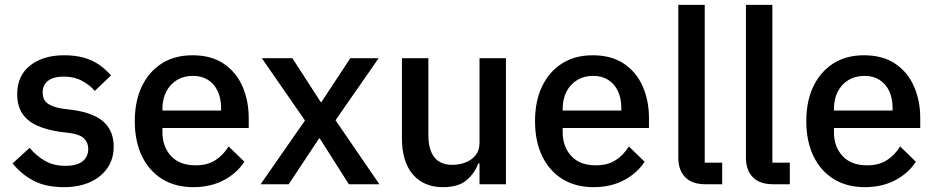

<svg xmlns="http://www.w3.org/2000/svg" viewBox="-20 -760 3859 792"><path d="M243 12Q170 12 119.5 -14Q69 -40 32 -86L102 -150Q131 -116 166.5 -96Q202 -76 249 -76Q297 -76 320.5 -94.5Q344 -113 344 -146Q344 -171 327.5 -188Q311 -205 270 -211L222 -217Q170 -225 131 -243Q92 -261 71.5 -292.5Q51 -324 51 -372Q51 -448 104.5 -490Q158 -532 244 -532Q291 -532 326 -522Q361 -512 388 -493.5Q415 -475 438 -449L371 -385Q351 -409 318.5 -426.5Q286 -444 244 -444Q200 -444 178 -426.5Q156 -409 156 -379Q156 -349 175.5 -334Q195 -319 236 -312L284 -306Q370 -293 409.5 -255.5Q449 -218 449 -155Q449 -105 423.5 -67.5Q398 -30 352 -9Q306 12 243 12Z M777 12Q703 12 649 -21.5Q595 -55 565.5 -116Q536 -177 536 -260Q536 -343 565 -403.5Q594 -464 647 -498Q700 -532 774 -532Q851 -532 902.5 -497.5Q954 -463 980 -404Q1006 -345 1006 -273V-232H650V-215Q650 -155 685.5 -116.5Q721 -78 787 -78Q835 -78 868 -99Q901 -120 923 -156L988 -93Q958 -46 903.5 -17Q849 12 777 12ZM776 -447Q738 -447 709.5 -429.5Q681 -412 665.5 -381.5Q650 -351 650 -311V-304H892V-314Q892 -354 878 -384Q864 -414 838 -430.5Q812 -447 776 -447Z M1055 0 1238 -263 1060 -520H1186L1303 -339H1306L1425 -520H1542L1364 -264L1545 0H1419L1299 -189H1296L1171 0Z M1958 0V-86H1953Q1939 -47 1905.5 -17.5Q1872 12 1807 12Q1728 12 1683 -40.5Q1638 -93 1638 -189V-520H1747V-203Q1747 -143 1771.5 -111.5Q1796 -80 1846 -80Q1875 -80 1900.5 -90Q1926 -100 1942 -120Q1958 -140 1958 -170V-520H2067V0Z M2428 12Q2354 12 2300 -21.5Q2246 -55 2216.5 -116Q2187 -177 2187 -260Q2187 -343 2216 -403.5Q2245 -464 2298 -498Q2351 -532 2425 -532Q2502 -532 2553.5 -497.5Q2605 -463 2631 -404Q2657 -345 2657 -273V-232H2301V-215Q2301 -155 2336.5 -116.5Q2372 -78 2438 -78Q2486 -78 2519 -99Q2552 -120 2574 -156L2639 -93Q2609 -46 2554.5 -17Q2500 12 2428 12ZM2427 -447Q2389 -447 2360.5 -429.5Q2332 -412 2316.5 -381.5Q2301 -351 2301 -311V-304H2543V-314Q2543 -354 2529 -384Q2515 -414 2489 -430.5Q2463 -447 2427 -447Z M2959 0H2890Q2834 0 2806 -29.5Q2778 -59 2778 -109V-740H2887V-89H2959Z M3238 0H3169Q3113 0 3085 -29.5Q3057 -59 3057 -109V-740H3166V-89H3238Z M3547 12Q3473 12 3419 -21.5Q3365 -55 3335.5 -116Q3306 -177 3306 -260Q3306 -343 3335 -403.5Q3364 -464 3417 -498Q3470 -532 3544 -532Q3621 -532 3672.5 -497.5Q3724 -463 3750 -404Q3776 -345 3776 -273V-232H3420V-215Q3420 -155 3455.5 -116.5Q3491 -78 3557 -78Q3605 -78 3638 -99Q3671 -120 3693 -156L3758 -93Q3728 -46 3673.5 -17Q3619 12 3547 12ZM3546 -447Q3508 -447 3479.5 -429.5Q3451 -412 3435.5 -381.5Q3420 -351 3420 -311V-304H3662V-314Q3662 -354 3648 -384Q3634 -414 3608 -430.5Q3582 -447 3546 -447Z"/></svg>

Font: IBM Plex Sans Medium
Style: Regular
Weight: 500
Designer: Mike Abbink, Paul van der Laan, Pieter van Rosmalen
Foundry: Bold Monday
Version: Version 3.201